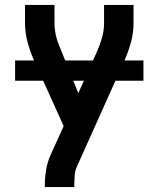

<svg xmlns="http://www.w3.org/2000/svg" viewBox="-20 -550 640 775"><path d="M161 205V198Q161 167 166 136.5Q171 106 183 78L237 -41L119 -302Q103 -338 92 -377Q81 -416 81 -457V-530H200V-457Q200 -442 202 -427Q204 -412 208 -397.5Q212 -383 217.5 -369Q223 -355 229 -341L296 -174L372 -343Q384 -370 392 -398.5Q400 -427 400 -457V-530H519V-457Q519 -416 508 -377Q497 -338 481 -302L292 119Q283 137 281.5 157.5Q280 178 280 198V205ZM559 -224H41V-306H559Z"/></svg>

Font: Iosevka Curly Extended
Style: Bold
Weight: 700
Width: 7
Monospace: yes
Designer: Belleve Invis
Foundry: Belleve Invis
Version: Version 11.1.0; ttfautohint (v1.8.3)